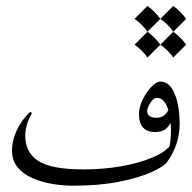

<svg xmlns="http://www.w3.org/2000/svg" viewBox="-20 -604 633 632"><path d="M542 -126.5 571.3 -196.3Q571.3 -161.1 560.8 -130.1Q550.3 -99.1 530.8 -71.8Q520 -56.2 479 -37.6Q438 -19 372.3 -5.9Q306.6 7.3 221.7 7.3Q188 7.3 152.6 1.5Q117.2 -4.4 86.9 -17.6Q56.6 -30.8 38.1 -53.2Q19.5 -75.7 19.5 -108.9Q19.5 -140.1 34.4 -173.6Q49.3 -207 79.1 -235.8L85.4 -231.9Q74.2 -213.4 68.6 -193.6Q63 -173.8 63 -158.2Q63 -102.1 106 -74.2Q148.9 -46.4 254.9 -46.4Q318.8 -46.4 377.2 -56.4Q435.5 -66.4 479.2 -84.5Q522.9 -102.5 542 -126.5ZM536.6 -116.2Q542 -137.7 542.7 -166Q543.5 -194.3 539.1 -220.7Q534.7 -247.1 524.2 -264.4Q513.7 -281.7 496.6 -281.7Q484.4 -281.7 474.4 -264.6Q464.4 -247.6 464.4 -239.3Q464.4 -216.3 495.6 -216.3Q526.4 -216.3 539.6 -253.9L550.8 -219.7Q543 -196.8 529.5 -183.1Q516.1 -169.4 490.7 -169.4Q437.5 -169.4 437.5 -228.5Q437.5 -251.5 449.7 -276.4Q461.9 -301.3 478.5 -318.4Q495.1 -335.4 508.3 -335.4Q538.1 -335.4 554.7 -295.7Q571.3 -255.9 571.3 -196.3Q565.4 -171.9 556.6 -152.3Q547.9 -132.8 536.6 -116.2ZM465.3 -584.5Q489.7 -566.9 507.8 -542L465.3 -499.5Q448.7 -523.9 422.9 -542ZM550.3 -584.5Q574.7 -566.9 592.8 -542L550.3 -499.5Q533.7 -523.9 507.8 -542ZM465.3 -499.5Q489.7 -481.9 507.8 -457L465.3 -414.6Q448.7 -439 422.9 -457ZM550.3 -499.5Q574.7 -481.9 592.8 -457L550.3 -414.6Q533.7 -439 507.8 -457Z"/></svg>

Font: Lateef ExtraLight
Style: Regular
Weight: 200
Designer: SIL International
Foundry: SIL International
Version: Version 4.200